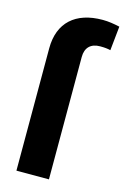

<svg xmlns="http://www.w3.org/2000/svg" viewBox="-117 -815 567 869"><g transform="rotate(15 166.5 -380.0)"><path d="M204.1 -573.2C204.1 -617.7 229 -641.6 272.5 -641.6C293.9 -641.6 307.1 -640.1 321.3 -636.7L333 -750C306.2 -755.9 280.3 -760.3 252.9 -760.3C126.5 -760.3 51.8 -694.3 51.8 -573.2V0H204.1Z"/></g></svg>

Font: Vazirmatn ExtraBold
Style: Regular
Weight: 800
Designer: Saber Rastikerdar
Foundry: Saber Rastikerdar
Version: Version 33.003